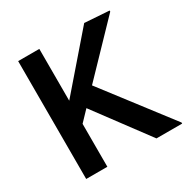

<svg xmlns="http://www.w3.org/2000/svg" viewBox="-150 -783 898 917"><g transform="rotate(-30 299.0 -325.0)"><path d="M68.3 0H185V-236.7L238.3 -292.5L455.8 0H597.5V-5.8L315.8 -373.3L567.5 -635V-640.8L432.5 -650L185 -364.2V-650H68.3Z"/></g></svg>

Font: Boon SemiBold
Style: Regular
Weight: 600
Designer: Sungsit Sawaiwan
Foundry: FontUni
Version: Version 2.0